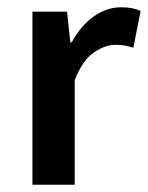

<svg xmlns="http://www.w3.org/2000/svg" viewBox="-20 -507 406 527"><path d="M69 0V-475H164L173 -391H177Q202 -437 237.5 -462Q273 -487 312 -487Q330 -487 342.5 -484.5Q355 -482 366 -477L346 -376Q333 -380 322 -382Q311 -384 297 -384Q268 -384 237 -362.5Q206 -341 185 -287V0Z"/></svg>

Font: Narnoor SemiBold
Style: Regular
Weight: 600
Designer: S. Sridhar Murthy
Foundry: SIL International
Version: Version 3.000